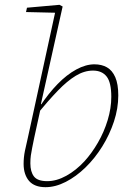

<svg xmlns="http://www.w3.org/2000/svg" viewBox="-20 -765 554 797"><path d="M169 12Q146 12 129 5.5Q112 -1 101 -13.5Q90 -26 84 -44Q78 -62 78 -85Q78 -112 83.5 -139Q89 -166 96 -195L211 -723L216 -712L88 -715L92 -733L227 -745L240 -738L150 -334L152 -330L122 -193Q117 -168 113.5 -151Q110 -134 108 -119.5Q106 -105 106 -87Q106 -52 121 -32.5Q136 -13 176 -13Q215 -13 255.5 -35.5Q296 -58 331 -96Q361 -129 386.5 -173Q412 -217 427 -266.5Q442 -316 442 -363Q442 -423 422.5 -447.5Q403 -472 366 -472Q330 -472 294.5 -450.5Q259 -429 220 -388.5Q181 -348 134 -291L131 -324H146Q181 -377 219 -416Q257 -455 296.5 -476.5Q336 -498 372 -498Q402 -498 424 -485.5Q446 -473 458.5 -444.5Q471 -416 471 -369Q471 -315 453 -260.5Q435 -206 404.5 -157Q374 -108 335 -70Q296 -32 253 -10Q210 12 169 12Z"/></svg>

Font: Source Serif 4 ExtraLight
Style: Italic
Weight: 250
Italic angle: -12°
Designer: Frank Grießhammer
Foundry: Adobe Systems Incorporated
Version: Version 4.004;hotconv 1.0.116;makeotfexe 2.5.65601